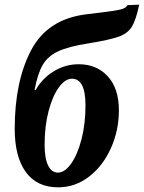

<svg xmlns="http://www.w3.org/2000/svg" viewBox="-20 -792 616 822"><path d="M43 -240Q43 -444 113.5 -577.5Q184 -711 351 -731Q428 -740 461.5 -745Q495 -750 507.5 -755Q520 -760 526 -770L576 -772Q562 -706 544.5 -677.5Q527 -649 488 -635Q449 -621 357 -606Q273 -593 228.5 -572Q184 -551 162.5 -513.5Q141 -476 128 -407H133Q161 -457 210.5 -487Q260 -517 317 -517Q394 -517 441.5 -465Q489 -413 489 -320Q489 -234 455 -158Q421 -82 361.5 -36Q302 10 229 10Q138 10 90.5 -55.5Q43 -121 43 -240ZM346 -341Q346 -455 288 -455Q259 -455 232 -418Q205 -381 188 -316.5Q171 -252 171 -172Q171 -114 186 -83.5Q201 -53 228 -53Q257 -53 284.5 -91.5Q312 -130 329 -196Q346 -262 346 -341Z"/></svg>

Font: Noto Serif CondExtraBold
Style: Italic
Weight: 800
Width: 3
Italic angle: -12°
Designer: Monotype Design Team
Foundry: Monotype Imaging Inc.
Version: Version 1.001